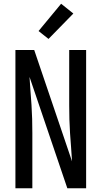

<svg xmlns="http://www.w3.org/2000/svg" viewBox="-20 -1001 540 1021"><path d="M62 0V-735H162L363 -143Q361 -180 358 -217.5Q355 -255 352.5 -292Q350 -329 349 -366.5Q348 -404 348 -441V-735H438V0H338L137 -592Q139 -555 142 -517.5Q145 -480 147.5 -443Q150 -406 151 -368.5Q152 -331 152 -294V0ZM238 -794 185 -836 305 -981 370 -929Z"/></svg>

Font: Iosevka SS10 Medium
Style: Regular
Weight: 500
Monospace: yes
Designer: Belleve Invis
Foundry: Belleve Invis
Version: Version 28.0.6; ttfautohint (v1.8.4)